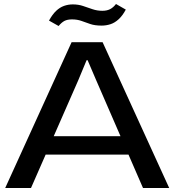

<svg xmlns="http://www.w3.org/2000/svg" viewBox="-20 -940 872 960"><path d="M6 0 338 -729H493L826 0H695L460 -541L418 -639H413L371 -538L135 0ZM198 -167 235 -259H597L632 -167ZM488 -812Q454 -812 431 -820Q408 -828 387 -835.5Q366 -843 340 -843Q317 -843 302.5 -835.5Q288 -828 273 -810L225 -837Q242 -868 260.5 -885.5Q279 -903 300 -910.5Q321 -918 344 -918Q372 -918 395.5 -910Q419 -902 442.5 -894Q466 -886 492 -886Q514 -886 530 -894Q546 -902 560 -920L609 -892Q593 -862 573.5 -844Q554 -826 532.5 -819Q511 -812 488 -812Z"/></svg>

Font: Mona Sans Expanded Medium
Style: Regular
Weight: 500
Width: 7
Designer: Deni Anggara
Foundry: GitHub
Version: Version 2.000